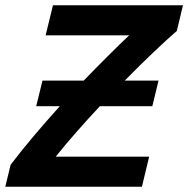

<svg xmlns="http://www.w3.org/2000/svg" viewBox="-32 -713 718 733"><path d="M-11.8 0 8.5 -83.8Q45 -132.2 93.5 -189.8Q142 -247.2 196.2 -307.5H106.2L130.2 -405.2H287.5Q334.5 -453.8 379 -498.1Q423.5 -542.5 461 -578H142.2L170.2 -693H666.5L643.2 -595.2Q606 -562.8 553.9 -513.4Q501.8 -464 444.2 -405.2H573.2L549.5 -307.5H349.2Q303 -258.2 259.9 -209.1Q216.8 -160 180.8 -115H537.5L509.8 0Z"/></svg>

Font: Ubuntu Sans
Style: Italic
Weight: 400
Italic angle: -13.5°
Designer: Dalton Maag Ltd
Foundry: Dalton Maag Ltd
Version: Version 1.006